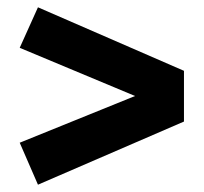

<svg xmlns="http://www.w3.org/2000/svg" viewBox="-20 -596 559 526"><path d="M84 -576 484 -402V-263L84 -90L34 -205L350 -333L34 -465Z"/></svg>

Font: Fira Sans
Style: Bold
Weight: 700
Designer: bBox Type GmbH & Carrois Corporate GbR & Edenspiekermann AG
Foundry: bBox Type GmbH & Carrois Corporate GbR & Edenspiekermann AG
Version: Version 4.301;PS 004.301;hotconv 1.0.88;makeotf.lib2.5.64775